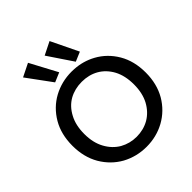

<svg xmlns="http://www.w3.org/2000/svg" viewBox="-267 -1185 1367 1367"><g transform="rotate(-45 416.0 -501.5)"><path d="M231.4 -36.1Q147.5 -83 96.7 -168.9Q46.9 -254.9 46.9 -369.1Q46.9 -484.4 96.7 -569.3Q147.5 -655.3 231.4 -701.2Q316.4 -747.1 416 -747.1Q428.7 -747.1 442.4 -746.1Q527.3 -741.2 600.6 -701.2Q684.6 -655.3 735.4 -569.3Q785.2 -484.4 785.2 -369.1Q785.2 -254.9 735.4 -168.9Q684.6 -83 599.6 -36.1Q515.6 9.8 416 9.8Q316.4 9.8 231.4 -36.1ZM542 -123Q598.6 -156.2 632.8 -218.8Q666 -281.2 666 -368.2Q666 -456.1 632.8 -518.6Q598.6 -581.1 542 -613.3Q486.3 -644.5 416 -644.5Q345.7 -644.5 289.1 -613.3Q232.4 -581.1 199.2 -517.6Q166 -456.1 166 -368.2Q166 -281.2 200.2 -218.8Q234.4 -156.2 291 -123Q348.6 -90.8 416 -90.8Q485.4 -90.8 542 -123ZM361.3 -962.9Q385.7 -975.6 459 -1011.7Q484.4 -960.9 558.6 -805.7Q541 -797.9 487.3 -775.4Q455.1 -822.3 361.3 -962.9ZM142.6 -961.9Q168 -974.6 241.2 -1010.7Q268.6 -960 350.6 -805.7Q333 -797.9 279.3 -775.4Q245.1 -821.3 142.6 -961.9Z"/></g></svg>

Font: Alata=Ham
Style: Regular
Weight: 400
Designer: Spyros Zevelakis, Eben Sorkin
Version: Version 1.004